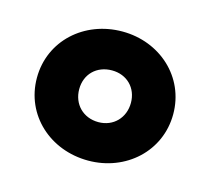

<svg xmlns="http://www.w3.org/2000/svg" viewBox="-57 -798 476 434"><g transform="rotate(15 180.5 -581.0)"><path d="M181 -430C269 -430 340 -494 340 -581C340 -668 269 -732 181 -732C92 -732 21 -668 21 -581C21 -494 92 -430 181 -430ZM120 -581C120 -616 145 -641 181 -641C216 -641 241 -616 241 -581C241 -546 216 -520 181 -520C145 -520 120 -546 120 -581Z"/></g></svg>

Font: Aspekta 750
Style: Regular
Weight: 750
Designer: Ivo Dolenc
Version: Version 2.000